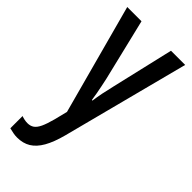

<svg xmlns="http://www.w3.org/2000/svg" viewBox="-247 -589 879 879"><g transform="rotate(45 192.0 -149.5)"><path d="M5.4 -539.1H97.7L170.4 -237.8Q174.8 -217.8 178.7 -198.5Q182.6 -179.2 186 -160.4Q189.5 -141.6 191.9 -123.5H195.8Q199.2 -149.4 204.8 -177.5Q210.4 -205.6 218.3 -237.8L288.6 -539.1H380.4L220.2 77.6Q205.1 134.8 184.6 170.7Q164.1 206.5 136.5 223.4Q108.9 240.2 71.3 240.2Q58.6 240.2 45.9 237.8Q33.2 235.4 19.5 231.9V152.8Q28.8 156.2 38.8 158.2Q48.8 160.2 58.1 160.2Q77.1 160.2 90.1 151.1Q103 142.1 113.3 120.4Q123.5 98.6 133.8 60.1L149.9 -4.4Z"/></g></svg>

Font: Open Sans Condensed Medium
Style: Regular
Weight: 500
Width: 3
Designer: Monotype Design Team
Foundry: Monotype Imaging Inc.
Version: Version 3.000